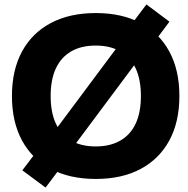

<svg xmlns="http://www.w3.org/2000/svg" viewBox="-20 -799 851 868"><path d="M186 49 81 -29 144 -112 152 -106 589 -692 581 -698 642 -779 746 -701 684 -618 676 -624 239 -38 247 -32ZM413 10Q295 10 210 -35Q125 -80 79.5 -164Q34 -248 34 -365Q34 -482 79.5 -566Q125 -650 210 -695Q295 -740 413 -740Q531 -740 615.5 -695Q700 -650 745.5 -566Q791 -482 791 -365Q791 -248 745.5 -164Q700 -80 615.5 -35Q531 10 413 10ZM413 -137Q478 -137 524 -163.5Q570 -190 593.5 -240.5Q617 -291 617 -365Q617 -439 593.5 -489.5Q570 -540 524 -566.5Q478 -593 413 -593Q347 -593 301.5 -566.5Q256 -540 232.5 -489.5Q209 -439 209 -365Q209 -291 232.5 -240.5Q256 -190 301.5 -163.5Q347 -137 413 -137Z"/></svg>

Font: M PLUS 1 ExtraBold
Style: Regular
Weight: 800
Designer: Coji Morishita
Foundry: UNDERFOREST DESIGN
Version: Version 1.001